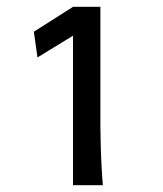

<svg xmlns="http://www.w3.org/2000/svg" viewBox="-20 -545 479 565"><path d="M194.8 0V-439.9L90.3 -376L79.6 -451.7L194.8 -524.9H275.4V-174.8Q275.4 -150.9 276.4 -117.4Q277.3 -84 279.1 -52Q280.8 -20 282.7 0Z"/></svg>

Font: Harmattan Medium
Style: Regular
Weight: 500
Designer: George W. Nuss III and SIL International
Foundry: SIL International
Version: Version 4.000